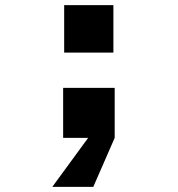

<svg xmlns="http://www.w3.org/2000/svg" viewBox="-20 -535 690 745"><path d="M225 0V-194H425V0L342 190H183L322 0ZM229 -331V-515H420V-331Z"/></svg>

Font: Azeret Mono ExtraBold
Style: Regular
Weight: 800
Designer: Martin Vácha
Foundry: Displaay
Version: Version 1.002